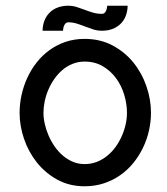

<svg xmlns="http://www.w3.org/2000/svg" viewBox="-20 -645 587 674"><path d="M510 -249Q510 -295.9 494 -342.3Q478 -388.7 448.1 -425.7Q418.1 -462.6 374.9 -485.6Q331.7 -508.5 277 -508.5Q240.7 -508.5 209.8 -497.9Q178.8 -487.3 153.6 -468.9Q128.3 -450.6 108.7 -425.7Q89.1 -400.8 75.9 -371.9Q62.6 -343 55.7 -311.6Q48.8 -280.3 48.8 -249Q48.8 -203.1 64.5 -157.2Q80.2 -111.3 109.7 -74.3Q139.3 -37.4 181.5 -14.2Q223.8 8.9 277 8.9Q313.4 8.9 344.7 -1.5Q376.1 -11.8 402 -30Q428 -48.1 448 -72.8Q468 -97.4 481.9 -126.2Q495.8 -155 502.9 -186.4Q510 -217.8 510 -249ZM425.7 -249Q425.7 -229 421 -207.9Q416.3 -186.9 407.3 -166.8Q398.4 -146.7 385.7 -129.1Q372.9 -111.5 356.3 -98Q339.7 -84.5 319.8 -76.7Q299.8 -69 277 -69Q255.1 -69 236 -77Q216.9 -85 200.9 -98.6Q184.9 -112.3 172.2 -130.4Q159.5 -148.6 150.8 -168.6Q142 -188.6 137.3 -209.4Q132.6 -230.1 132.6 -249Q132.6 -268.2 136.8 -288.9Q141.1 -309.7 149.6 -329.7Q158.1 -349.6 170.5 -367.6Q183 -385.5 199 -399.2Q215 -412.8 234.6 -420.8Q254.2 -428.8 277 -428.8Q313.5 -428.8 341.2 -412.3Q369 -395.8 387.8 -369.9Q406.6 -344.1 416.1 -312.1Q425.7 -280 425.7 -249ZM201.2 -537.1Q201.3 -541.7 202.4 -546.9Q203.5 -552 205.6 -556.3Q207.6 -560.5 211.1 -563.6Q214.5 -566.7 219.2 -566.7Q235.4 -566.7 249.9 -562.1Q264.5 -557.5 278.7 -551.9Q293 -546.3 307.5 -541.7Q322 -537.1 338 -537.1Q358 -537.1 374.3 -543.2Q390.6 -549.3 402.6 -560.7Q414.6 -572 421.1 -588.3Q427.7 -604.6 428.1 -624.9H356.3Q356.1 -620.2 355 -615.3Q353.9 -610.4 351.8 -606.1Q349.7 -601.8 346.3 -599.1Q342.9 -596.4 338 -596.4Q320.9 -596.4 306 -600.8Q291.1 -605.2 277.1 -610.7Q263.1 -616.1 249 -620.5Q234.9 -624.9 219.2 -624.9Q199.5 -624.9 183 -618.8Q166.6 -612.8 154.9 -601.4Q143.2 -590.1 136.5 -573.8Q129.8 -557.5 129.4 -537.1Z"/></svg>

Font: SaysetthaMai Thin
Style: Regular
Weight: 100
Designer: John M. Durdin
Foundry: Lao Script for Windows
Version: Version 1.101